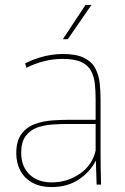

<svg xmlns="http://www.w3.org/2000/svg" viewBox="-20 -749 508 779"><path d="M189 10Q144 10 112 -7.5Q80 -25 63 -56Q46 -87 46 -127Q46 -178 67.5 -206Q89 -234 122.5 -246Q156 -258 192.5 -260.5Q229 -263 259 -263H368V-345Q368 -378 365 -407.5Q362 -437 350 -460.5Q338 -484 310.5 -497Q283 -510 234 -510Q195 -510 158 -500.5Q121 -491 87 -474L82 -492Q110 -506 137 -514.5Q164 -523 189 -526.5Q214 -530 234 -530Q290 -530 321.5 -514Q353 -498 367 -471Q381 -444 384.5 -411.5Q388 -379 388 -346V-134Q388 -106 388.5 -69Q389 -32 390 0H372L369 -96H368Q346 -52 300 -21Q254 10 189 10ZM189 -9Q254 -9 304.5 -44.5Q355 -80 368 -138V-246H256Q228 -246 195 -244Q162 -242 132.5 -232Q103 -222 84.5 -197.5Q66 -173 66 -129Q66 -74 99.5 -41.5Q133 -9 189 -9ZM235 -590 327 -729H351L255 -590Z"/></svg>

Font: Murecho Thin
Style: Regular
Weight: 100
Designer: Neil Summerour
Foundry: Positype
Version: Version 1.010